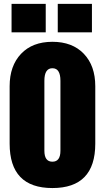

<svg xmlns="http://www.w3.org/2000/svg" viewBox="-20 -954 537 982"><path d="M248 7.8Q29.3 7.8 29.3 -219.2V-513.2Q29.3 -617.2 87.6 -678.7Q146 -740.2 248 -740.2Q350.1 -740.2 408.7 -679Q467.3 -617.7 467.3 -513.2V-219.2Q467.3 7.8 248 7.8ZM289.1 -183.1V-541Q289.1 -605 248 -605Q207 -605 207 -541V-183.1Q207 -127 248 -127Q289.1 -127 289.1 -183.1ZM450.2 -788.6H275.4V-934.1H450.2ZM213.9 -788.6H39.1V-934.1H213.9Z"/></svg>

Font: Anton
Style: Regular
Weight: 400
Designer: Vernon Adams, Tural Alisoy
Foundry: Vernon Adams
Version: Version 2.300